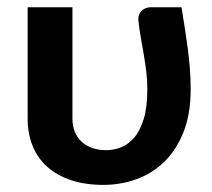

<svg xmlns="http://www.w3.org/2000/svg" viewBox="-20 -505 588 532"><path d="M180.7 -484.9V-176.8Q180.7 -155.8 187.5 -139.4Q194.3 -123 206.8 -111.8Q219.2 -100.6 236.3 -94.7Q253.4 -88.9 274.4 -88.9Q294.9 -88.9 315.2 -96.7Q335.4 -104.5 351.8 -123.5Q368.2 -142.6 378.2 -175.3Q388.2 -208 388.2 -257.8Q388.2 -281.7 385.5 -304.7Q382.8 -327.6 378.9 -350.8Q375 -374 370.8 -397.2Q366.7 -420.4 363.8 -444.8Q362.3 -455.6 365.2 -463.4Q368.2 -471.2 373.3 -475.8Q378.4 -480.5 384.8 -482.7Q391.1 -484.9 397.5 -484.9H482.9Q487.8 -454.6 492.2 -426.5Q496.6 -398.4 500.2 -370.8Q503.9 -343.3 506.1 -315.4Q508.3 -287.6 508.3 -257.8Q508.3 -188 488 -137.9Q467.8 -87.9 434.1 -55.7Q400.4 -23.4 356.9 -8.1Q313.5 7.3 266.6 7.3Q216.3 7.3 177.2 -5.6Q138.2 -18.6 111.3 -42.5Q84.5 -66.4 70.6 -100.3Q56.6 -134.3 56.6 -176.8V-484.9Z"/></svg>

Font: Carlito
Style: Bold
Weight: 700
Designer: Lukasz Dziedzic
Foundry: tyPoland Lukasz Dziedzic
Version: Version 1.104